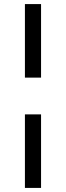

<svg xmlns="http://www.w3.org/2000/svg" viewBox="-20 -770 323 940"><path d="M102 -750H181V-390H102ZM102 -210H181V150H102Z"/></svg>

Font: Oakes Grotesk
Style: Bold
Weight: 600
Designer: Samuel Oakes
Foundry: Samuel Oakes
Version: Version 1.000;PS 001.000;hotconv 1.0.88;makeotf.lib2.5.64775